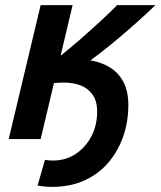

<svg xmlns="http://www.w3.org/2000/svg" viewBox="-20 -544 628 751"><path d="M183 187Q169 187 154 185.5Q139 184 127 182L156 81Q169 84 186 84Q238 84 277 57.5Q316 31 338 -12Q360 -55 360 -107Q360 -149 342 -174Q324 -199 295 -210Q266 -221 232 -221Q221 -221 210.5 -220.5Q200 -220 191 -219L139 0H14L139 -524H264L217 -326Q256 -357 297 -393Q338 -429 375 -463Q412 -497 438 -524H588Q557 -494 514 -455.5Q471 -417 424.5 -378.5Q378 -340 334 -308Q379 -300 412 -279Q445 -258 463.5 -222Q482 -186 482 -133Q482 -69 462.5 -12Q443 45 405.5 90Q368 135 312 161Q256 187 183 187Z"/></svg>

Font: Ubuntu Sans Mono SemiBold
Style: Italic
Weight: 600
Italic angle: -13.5°
Monospace: yes
Designer: Dalton Maag Ltd
Foundry: Dalton Maag Ltd
Version: Version 1.006